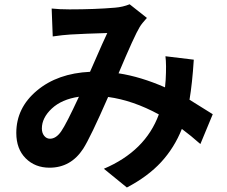

<svg xmlns="http://www.w3.org/2000/svg" viewBox="-20 -793 1040 880"><path d="M260.7 -191.4Q283.2 -223.6 341.8 -349.6Q262.7 -337.9 217.3 -295.4Q171.9 -252.9 171.9 -204.1Q171.9 -183.6 182.6 -170.4Q193.4 -157.2 209 -157.2Q237.3 -157.2 260.7 -191.4ZM955.1 -269.5 898.4 -132.8Q855.5 -170.9 813.5 -202.1Q779.3 -116.2 718.8 -50.3Q658.2 15.6 561.5 66.4L456.1 -19.5Q646.5 -100.6 708 -268.6Q589.8 -333 475.6 -348.6Q394.5 -163.1 361.3 -111.3Q304.7 -24.4 207 -24.4Q140.6 -24.4 97.7 -67.4Q54.7 -110.4 54.7 -183.6Q54.7 -298.8 149.4 -377.9Q244.1 -457 392.6 -463.9Q462.9 -625 471.7 -641.6Q368.2 -638.7 302.7 -634.8Q268.6 -632.8 221.7 -626L216.8 -753.9Q252 -750 298.8 -750Q415 -750 506.8 -757.8Q543 -760.7 574.2 -773.4L653.3 -710.9Q629.9 -685.5 620.1 -668.9Q596.7 -630.9 523.4 -457Q625 -441.4 736.3 -392.6Q738.3 -416 739.3 -426.8Q743.2 -497.1 738.3 -535.2L868.2 -519.5Q861.3 -411.1 848.6 -335.9Q865.2 -326.2 955.1 -269.5Z"/></svg>

Font: Nasu
Style: Bold
Weight: 700
Designer: Ryoko NISHIZUKA (kana &amp; ideographs); Paul D. Hunt (Latin, Greek &amp; Cyrillic); Wenlong ZHANG (bopomofo); Sandoll C
Version: Version 2014.1215